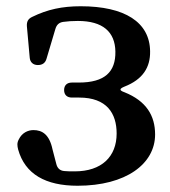

<svg xmlns="http://www.w3.org/2000/svg" viewBox="-20 -571 544 614"><path d="M228 23C383 23 476 -47 476 -141C476 -201 448 -248 378 -276C361 -282 361 -287 378 -294C437 -317 461 -356 460 -407C459 -500 379 -551 238 -551C179 -551 132 -541 83 -517C70 -511 65 -502 66 -487L75 -387C76 -372 86 -363 101 -363C115 -363 125 -369 129 -384L157 -478C161 -492 169 -499 182 -501C196 -503 212 -504 229 -504C309 -504 348 -469 349 -406C350 -341 315 -307 232 -307H210C194 -307 185 -298 185 -283C185 -268 194 -259 210 -259H233C322 -259 353 -208 353 -144C353 -70 305 -23 219 -23C206 -23 195 -23 186 -24C171 -25 163 -34 160 -47L148 -93C138 -141 115 -155 87 -155C69 -155 50 -146 40 -125C34 -114 35 -105 38 -93C60 -14 126 23 228 23Z"/></svg>

Font: 寒蝉锦书宋Pro Soft
Style: Regular
Weight: 700
Designer: 寒蝉锦书宋{Warren} 思源宋体{Ryoko NISHIZUKA 西塚涼子 (kana & ideographs); Frank Grießhammer (Latin, Greek & Cyrillic); Wenlong ZHANG 
Foundry: Adobe & ChillType
Version: Version 2.000;Glyphs 3.1.1 (3135)